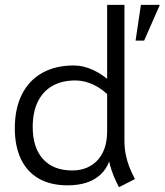

<svg xmlns="http://www.w3.org/2000/svg" viewBox="-20 -761 686 800"><path d="M261.5 11.2Q190.8 11.2 141.5 -17Q92.2 -45.3 67 -98.8Q41.7 -152.2 41.7 -226.8Q41.7 -308.2 71 -367.1Q100.3 -426 155.7 -457.1Q211.1 -488.2 287.8 -488.2Q327.5 -488.2 368.6 -469.1Q409.7 -450.1 446.7 -414.9L442 -353Q411 -387.6 372.3 -406.7Q333.5 -425.8 294.2 -425.8Q238.2 -425.8 198.2 -403Q158.2 -380.2 137.3 -336.7Q116.3 -293.2 116.3 -232.2Q116.3 -145.6 159.3 -98.2Q202.3 -50.8 281 -50.8Q325 -50.8 357.9 -70.4Q390.9 -90.1 408.6 -126.3Q426.3 -162.6 426.3 -211.4L447.1 -162.4Q447.1 -79.1 399.1 -33.9Q351.1 11.2 261.5 11.2ZM475.7 19Q426.4 -73.2 426.4 -160.2L498.5 -175.8Q498.5 -145.1 503.7 -118.5Q508.9 -91.8 517.7 -68.7Q526.5 -45.5 539.7 -20L542.2 -14.9ZM426.4 -160.2V-740.7H498.5V-103ZM567.1 -740.6H646L580.6 -591.9H544.9Z"/></svg>

Font: DavidDev Light
Style: Regular
Weight: 300
Designer: David.dev
Foundry: David.dev
Version: Version 1.001;FEAKit 1.0